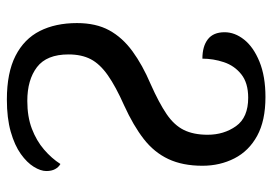

<svg xmlns="http://www.w3.org/2000/svg" viewBox="-134 -630 774 545"><g transform="rotate(90 252.5 -357.0)"><path d="M262 10Q186 10 138 -14.5Q90 -39 67.5 -83.5Q45 -128 45 -189Q45 -243 65.5 -280.5Q86 -318 125 -346.5Q164 -375 218 -398Q272 -422 303.5 -443.5Q335 -465 348.5 -492.5Q362 -520 362 -560Q362 -606 337.5 -640.5Q313 -675 257 -675Q215 -675 190.5 -655.5Q166 -636 156 -606Q146 -576 146 -545Q111 -545 91 -560.5Q71 -576 71 -608Q71 -637 92 -663.5Q113 -690 154.5 -707Q196 -724 255 -724Q322 -724 365 -700.5Q408 -677 429 -636Q450 -595 450 -545Q450 -489 431 -448.5Q412 -408 374 -378.5Q336 -349 279 -323Q225 -299 193 -276.5Q161 -254 147.5 -228Q134 -202 134 -165Q134 -103 170 -75.5Q206 -48 266 -48Q311 -48 345 -61Q379 -74 404 -95.5Q429 -117 445 -142Q454 -137 459.5 -127Q465 -117 465 -102Q465 -86 453 -66.5Q441 -47 416.5 -29.5Q392 -12 353.5 -1Q315 10 262 10Z"/></g></svg>

Font: Noto Serif SemiCondensed
Style: Regular
Weight: 400
Width: 4
Designer: Monotype Design Team
Foundry: Monotype Imaging Inc.
Version: Version 2.013